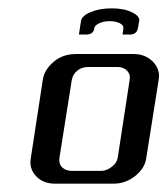

<svg xmlns="http://www.w3.org/2000/svg" viewBox="-20 -442 405 462"><path d="M53.2 -52.2Q53.2 -55.2 54.2 -62L83 -250Q86.4 -274.4 109.9 -293.9Q131.3 -312 163.1 -312H301.8Q329.6 -312 348.1 -293.5Q362.8 -277.8 362.8 -258.8Q362.8 -255.9 361.8 -250L332 -62Q328.6 -36.6 304.7 -18.1Q281.7 0 252.9 0H112.8Q83.5 0 66.9 -18.1Q53.2 -32.2 53.2 -52.2ZM123 -62Q121.1 -47.9 129.4 -39.6Q138.2 -30.8 152.8 -30.8H223.1Q236.3 -30.8 248 -40Q260.3 -48.3 263.2 -62L292 -250Q294.4 -263.2 285.6 -272Q276.9 -280.8 263.2 -280.8H191.9Q176.8 -280.8 166 -272Q155.3 -263.2 152.8 -250ZM169.9 -358.9 174.8 -391.1Q176.8 -404.3 198.7 -413.1Q219.7 -421.9 249 -421.9Q278.3 -421.9 297.4 -412.6Q317.4 -402.8 314.9 -391.1L312 -375Q309.1 -358.9 293 -358.9H274.9L276.9 -374Q277.8 -381.3 268.1 -386.2Q258.3 -391.1 244.1 -391.1Q229.5 -391.1 219.2 -386.2Q207.5 -380.9 207 -374Q204.6 -358.9 188 -358.9Z"/></svg>

Font: Hhenum
Style: Italic
Weight: 400
Designer: T. Christopher White
Version: Version 1.0